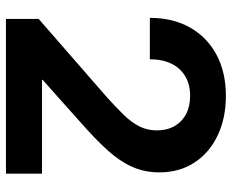

<svg xmlns="http://www.w3.org/2000/svg" viewBox="-87 -692 779 645"><g transform="rotate(90 302.5 -369.5)"><path d="M43.5 0V-109.9L308.6 -340.8Q340.8 -370.1 365.5 -395.3Q390.1 -420.4 404.1 -447.3Q418 -474.1 418 -506.8Q418 -541 403.6 -566.2Q389.2 -591.3 363.3 -605Q337.4 -618.7 301.8 -618.7Q264.2 -618.7 236.6 -602.5Q209 -586.4 194.1 -556.2Q179.2 -525.9 179.2 -483.4H40Q40 -561 72.5 -618.4Q105 -675.8 163.8 -707.3Q222.7 -738.8 302.2 -738.8Q377.4 -738.8 435.5 -710.9Q493.7 -683.1 526.4 -632.8Q559.1 -582.5 559.1 -515.1Q559.1 -466.3 540.8 -424.8Q522.5 -383.3 485.4 -342Q448.2 -300.8 392.1 -251.5L248 -123V-121.1H563.5V0Z"/></g></svg>

Font: Inter 28pt
Style: Bold
Weight: 700
Designer: Rasmus Andersson
Foundry: rsms
Version: Version 4.001;git-66647c0bb